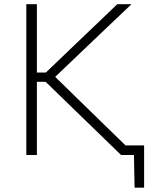

<svg xmlns="http://www.w3.org/2000/svg" viewBox="-20 -733 732 908"><path d="M104.5 0V-713H154.5V-390H197L332 -519.5Q379.5 -565 426.2 -609.5Q473 -654 534.5 -713H601.5Q541.5 -656 484.8 -602Q428 -548 372 -494.5L241 -369.5L387.5 -226.5Q430.5 -185 480.2 -136.2Q530 -87.5 573.5 -45.5H661.5V154.5H616.5L613.5 0H552.5Q497 -54 448.5 -101Q400 -148 354 -192.5L196 -346H154.5V0Z"/></svg>

Font: Commissioner ExtraLight
Style: Regular
Weight: 200
Designer: Kostas Bartsokas
Foundry: Kostas Bartsokas
Version: Version 1.000; ttfautohint (v1.8.3)